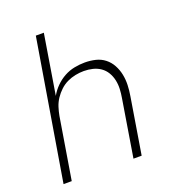

<svg xmlns="http://www.w3.org/2000/svg" viewBox="-133 -841 866 947"><g transform="rotate(-20 300.0 -367.5)"><path d="M39 0 161 -735H203L152 -422Q166 -447 187 -468Q208 -489 233.5 -503Q259 -517 287 -522.5Q315 -528 342 -528Q371 -528 398 -521.5Q425 -515 446 -498.5Q467 -482 480 -458Q493 -434 498.5 -407Q504 -380 503 -351.5Q502 -323 497 -294L449 0H406L455 -301Q459 -324 460 -347.5Q461 -371 456 -393.5Q451 -416 439.5 -435Q428 -454 410 -466.5Q392 -479 369.5 -484.5Q347 -490 323 -490Q301 -490 278.5 -485.5Q256 -481 235 -471Q214 -461 196.5 -444.5Q179 -428 166 -408.5Q153 -389 146 -367Q139 -345 135 -323L82 0Z"/></g></svg>

Font: Iosevka SS04 XLt Ex
Style: Italic
Weight: 200
Width: 7
Italic angle: -9°
Monospace: yes
Designer: Belleve Invis
Foundry: Belleve Invis
Version: Version 19.0.0; ttfautohint (v1.8.4)